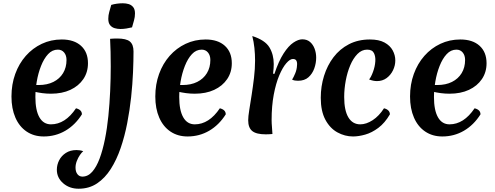

<svg xmlns="http://www.w3.org/2000/svg" viewBox="-20 -818 3020 1172"><path d="M247 15Q187 15 142.5 -15Q98 -45 74 -100Q50 -155 50 -229Q50 -303 73 -366.5Q96 -430 137.5 -477Q179 -524 235 -550.5Q291 -577 357 -577Q432 -577 474.5 -538.5Q517 -500 517 -432Q517 -377 488.5 -335Q460 -293 409.5 -269.5Q359 -246 291 -246Q264 -246 237.5 -249.5Q211 -253 187 -259L190 -299H216Q268 -299 306 -318Q344 -337 365 -371.5Q386 -406 386 -452Q386 -480 371.5 -497.5Q357 -515 333 -515Q299 -515 273.5 -487.5Q248 -460 230.5 -415.5Q213 -371 204.5 -321Q196 -271 196 -226Q196 -145 220.5 -102Q245 -59 291 -59Q378 -59 444 -157Q480 -148 480 -120Q439 -55 379 -20Q319 15 247 15Z M460 334Q404 334 365.5 300.5Q327 267 327 218Q327 188 341 160.5Q355 133 382 115.5Q409 98 447 98Q456 98 467 99.5Q478 101 488 105Q479 112 468 128Q457 144 449 164.5Q441 185 441 205Q441 230 452.5 245Q464 260 483 260Q517 260 543 230.5Q569 201 588 150Q607 99 620.5 32Q634 -35 641.5 -110Q649 -185 652.5 -262.5Q656 -340 656 -412Q656 -459 655 -501.5Q654 -544 652 -581Q660 -582 673 -582.5Q686 -583 695 -583Q751 -583 773 -564.5Q795 -546 795 -504Q795 -449 792 -377Q789 -305 780.5 -225.5Q772 -146 756.5 -66Q741 14 716.5 85.5Q692 157 656.5 213Q621 269 572.5 301.5Q524 334 460 334ZM786 -651Q770 -647 751.5 -644Q733 -641 715 -641Q697 -641 680 -646Q663 -651 652 -664.5Q641 -678 641 -703Q641 -725 647 -745.5Q653 -766 659 -788Q675 -793 693.5 -795.5Q712 -798 730 -798Q749 -798 765.5 -793Q782 -788 793 -774.5Q804 -761 804 -736Q804 -714 798 -693.5Q792 -673 786 -651Z M1125 15Q1065 15 1020.5 -15Q976 -45 952 -100Q928 -155 928 -229Q928 -303 951 -366.5Q974 -430 1015.5 -477Q1057 -524 1113 -550.5Q1169 -577 1235 -577Q1310 -577 1352.5 -538.5Q1395 -500 1395 -432Q1395 -377 1366.5 -335Q1338 -293 1287.5 -269.5Q1237 -246 1169 -246Q1142 -246 1115.5 -249.5Q1089 -253 1065 -259L1068 -299H1094Q1146 -299 1184 -318Q1222 -337 1243 -371.5Q1264 -406 1264 -452Q1264 -480 1249.5 -497.5Q1235 -515 1211 -515Q1177 -515 1151.5 -487.5Q1126 -460 1108.5 -415.5Q1091 -371 1082.5 -321Q1074 -271 1074 -226Q1074 -145 1098.5 -102Q1123 -59 1169 -59Q1256 -59 1322 -157Q1358 -148 1358 -120Q1317 -55 1257 -20Q1197 15 1125 15Z M1655 -367Q1681 -445 1711 -491.5Q1741 -538 1771 -558Q1801 -578 1825 -578Q1854 -578 1872.5 -562Q1891 -546 1900.5 -520.5Q1910 -495 1910 -466Q1910 -433 1898.5 -400.5Q1887 -368 1863 -346.5Q1839 -325 1799 -325Q1789 -325 1780 -326.5Q1771 -328 1763 -332Q1772 -346 1782 -370Q1792 -394 1793 -419Q1795 -436 1789.5 -447Q1784 -458 1768 -458Q1750 -458 1727.5 -432Q1705 -406 1684.5 -357.5Q1664 -309 1651 -240Q1638 -171 1638 -85Q1638 -65 1640 -44Q1642 -23 1643 0Q1631 1 1621 1.5Q1611 2 1602 2Q1545 2 1520 -18Q1495 -38 1495 -84Q1495 -106 1501.5 -146.5Q1508 -187 1516 -238Q1524 -289 1530.5 -343.5Q1537 -398 1537 -448Q1537 -487 1533 -525Q1529 -563 1520 -598Q1598 -573 1624.5 -529Q1651 -485 1651 -427Q1651 -417 1650 -401Q1649 -385 1647 -368Z M2081 -226Q2081 -144 2106.5 -101.5Q2132 -59 2179 -59Q2216 -59 2255 -84.5Q2294 -110 2324 -157Q2341 -153 2350.5 -143.5Q2360 -134 2360 -120Q2329 -67 2289.5 -37.5Q2250 -8 2209.5 3.5Q2169 15 2135 15Q2085 15 2039.5 -10Q1994 -35 1966 -87.5Q1938 -140 1938 -221Q1938 -291 1958 -355Q1978 -419 2016 -469Q2054 -519 2110 -548Q2166 -577 2238 -577Q2293 -577 2327 -558.5Q2361 -540 2377 -510.5Q2393 -481 2393 -449Q2393 -418 2379 -389Q2365 -360 2340 -341.5Q2315 -323 2281 -323Q2270 -323 2258 -325.5Q2246 -328 2233 -333Q2245 -347 2257 -379.5Q2269 -412 2271 -444Q2273 -473 2262.5 -494Q2252 -515 2221 -515Q2188 -515 2162 -488.5Q2136 -462 2118 -419.5Q2100 -377 2090.5 -326Q2081 -275 2081 -226Z M2680 15Q2620 15 2575.5 -15Q2531 -45 2507 -100Q2483 -155 2483 -229Q2483 -303 2506 -366.5Q2529 -430 2570.5 -477Q2612 -524 2668 -550.5Q2724 -577 2790 -577Q2865 -577 2907.5 -538.5Q2950 -500 2950 -432Q2950 -377 2921.5 -335Q2893 -293 2842.5 -269.5Q2792 -246 2724 -246Q2697 -246 2670.5 -249.5Q2644 -253 2620 -259L2623 -299H2649Q2701 -299 2739 -318Q2777 -337 2798 -371.5Q2819 -406 2819 -452Q2819 -480 2804.5 -497.5Q2790 -515 2766 -515Q2732 -515 2706.5 -487.5Q2681 -460 2663.5 -415.5Q2646 -371 2637.5 -321Q2629 -271 2629 -226Q2629 -145 2653.5 -102Q2678 -59 2724 -59Q2811 -59 2877 -157Q2913 -148 2913 -120Q2872 -55 2812 -20Q2752 15 2680 15Z"/></svg>

Font: Merienda
Style: Bold
Weight: 700
Designer: Eduardo Rodriguez Tunni
Foundry: Eduardo Rodriguez Tunni
Version: Version 2.001